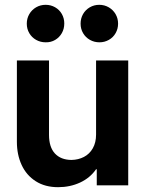

<svg xmlns="http://www.w3.org/2000/svg" viewBox="-20 -777 611 805"><path d="M50.8 -182.6V-523.4H185.5V-211.9Q185.5 -160.2 210.2 -133.5Q234.9 -106.9 279.3 -106.4Q308.6 -106.9 332 -119.1Q355.5 -131.3 369.1 -155.3Q382.8 -179.2 382.8 -212.9V-523.4H517.6V0H385.7V-67.4H382.8Q357.9 -31.2 315.9 -11.7Q273.9 7.8 223.6 7.8Q168.9 7.8 129.9 -17.1Q90.8 -42 70.8 -85.2Q50.8 -128.4 50.8 -182.6ZM317.9 -677.7Q317.9 -699.7 328.1 -717.8Q338.4 -735.8 356.4 -746.3Q374.5 -756.8 396 -756.8Q418 -756.8 436 -746.3Q454.1 -735.8 464.6 -717.8Q475.1 -699.7 475.1 -677.7Q475.1 -656.2 464.8 -638.2Q454.6 -620.1 436.5 -609.9Q418.5 -599.6 397 -599.6Q375 -599.6 356.9 -609.9Q338.9 -620.1 328.4 -637.9Q317.9 -655.8 317.9 -677.7ZM92.3 -677.7Q92.3 -699.7 102.8 -717.8Q113.3 -735.8 131.3 -746.3Q149.4 -756.8 171.4 -756.8Q192.9 -756.8 210.9 -746.6Q229 -736.3 239.3 -718.3Q249.5 -700.2 249.5 -678.7Q249.5 -656.2 239.3 -638.2Q229 -620.1 211.2 -609.6Q193.4 -599.1 171.4 -599.6Q149.4 -599.6 131.3 -609.9Q113.3 -620.1 102.8 -637.9Q92.3 -655.8 92.3 -677.7Z"/></svg>

Font: Reddit Sans Chocolate
Style: Bold
Weight: 700
Designer: Stephen Hutchings
Foundry: Reddit
Version: Version 1.011